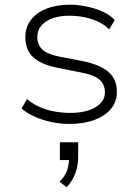

<svg xmlns="http://www.w3.org/2000/svg" viewBox="-20 -520 590 818"><path d="M276 8Q238 8 199.5 0Q161 -8 127.5 -23Q94 -38 72 -58L95 -98Q121 -76 151.5 -63Q182 -50 215 -44.5Q248 -39 279 -39Q346 -39 386.5 -63Q427 -87 427 -126Q427 -161 403.5 -181Q380 -201 326 -211L226 -231Q158 -244 123 -275Q88 -306 88 -362Q88 -404 111.5 -435Q135 -466 178 -483Q221 -500 277 -500Q311 -500 348 -492.5Q385 -485 417.5 -470.5Q450 -456 469 -434L445 -395Q424 -416 395 -429Q366 -442 335.5 -447.5Q305 -453 276 -453Q214 -453 176.5 -428.5Q139 -404 139 -363Q139 -329 160.5 -309Q182 -289 232 -279L331 -260Q405 -245 441.5 -214Q478 -183 478 -128Q478 -87 453 -56.5Q428 -26 382.5 -9Q337 8 276 8ZM264 278 234 254Q258 230 266 205.5Q274 181 274 154L282 162H235V86H313V146Q313 185 301 218Q289 251 264 278Z"/></svg>

Font: Nunito Sans 7pt ExtraLight
Style: Regular
Weight: 250
Designer: Vernon Adams
Foundry: Vernon Adams
Version: Version 3.101;gftools[0.9.27]